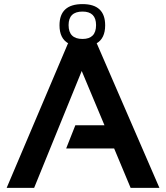

<svg xmlns="http://www.w3.org/2000/svg" viewBox="-20 -908 803 928"><path d="M378.9 -719.7Q444.3 -719.7 444.3 -786.6Q444.3 -852.1 378.9 -852.1Q311.5 -852.1 311.5 -786.6Q311.5 -719.7 378.9 -719.7ZM145 0H12.2L308.6 -698.2H310.5Q267.6 -722.2 267.6 -785.6Q267.6 -888.2 378.9 -888.2Q488.3 -888.2 488.3 -785.6Q488.3 -722.2 446.3 -698.2H447.8L750.5 0H611.3L531.7 -190.4H299.8L344.2 -302.7H484.9L375 -564.9Z"/></svg>

Font: SansationBold
Style: Bold
Weight: 700
Designer: Bernd Montag
Version: Version 1.301